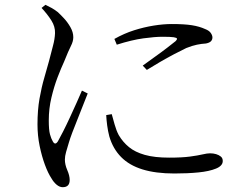

<svg xmlns="http://www.w3.org/2000/svg" viewBox="-20 -753 1040 799"><path d="M241 26Q228 26 215.5 15.5Q203 5 194 -11Q180 -32 167 -67Q154 -102 145 -145.5Q136 -189 136 -235Q136 -295 144.5 -343Q153 -391 164.5 -430Q176 -469 184 -499Q193 -535 200.5 -562.5Q208 -590 209 -615Q210 -642 194 -667.5Q178 -693 153 -720L169 -733Q184 -726 195.5 -719.5Q207 -713 220 -703Q230 -694 245.5 -677.5Q261 -661 273 -640Q285 -619 285 -598Q285 -581 275 -561.5Q265 -542 247 -497Q234 -469 219.5 -431Q205 -393 194 -347Q183 -301 183 -252Q183 -212 188 -194Q193 -176 199 -166Q209 -146 221 -165Q229 -179 242.5 -205.5Q256 -232 271 -264.5Q286 -297 299.5 -327Q313 -357 321 -376L345 -364Q337 -345 326 -316Q315 -287 302.5 -256.5Q290 -226 280.5 -200.5Q271 -175 267 -161Q260 -138 255 -120.5Q250 -103 250 -89Q250 -68 260 -45Q270 -22 270 -4Q270 26 241 26ZM706 -31Q628 -31 573 -48Q518 -65 484 -99.5Q450 -134 435 -185Q429 -208 426 -231Q423 -254 422 -274L445 -278Q450 -260 457 -235Q464 -210 474 -191Q491 -162 516.5 -141Q542 -120 582.5 -108.5Q623 -97 684 -97Q738 -97 771 -101.5Q804 -106 823 -110.5Q842 -115 854 -115Q868 -115 879.5 -111.5Q891 -108 899 -101.5Q907 -95 907 -83Q907 -63 879 -51.5Q851 -40 806 -35.5Q761 -31 706 -31ZM574 -480Q597 -497 624.5 -516.5Q652 -536 676 -554.5Q700 -573 711 -582Q717 -588 716.5 -592Q716 -596 703 -598Q690 -600 656 -600Q625 -600 577 -593.5Q529 -587 466 -567L456 -591Q497 -614 538 -627Q579 -640 619.5 -646.5Q660 -653 695 -653Q747 -653 778.5 -648Q810 -643 834 -632Q850 -626 857 -616Q864 -606 864 -597Q864 -588 858 -581.5Q852 -575 837 -572Q819 -571 799.5 -567Q780 -563 755 -553Q734 -543 704.5 -527.5Q675 -512 645 -494.5Q615 -477 591 -462Z"/></svg>

Font: Noto Serif SC ExtraLight
Style: Regular
Weight: 400
Version: Version 2.002-H1;hotconv 1.1.0;makeotfexe 2.6.0